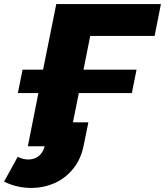

<svg xmlns="http://www.w3.org/2000/svg" viewBox="-71 -720 812 945"><path d="M373 -543 340 -377H601L578 -262H317L288 -118H364L341 -5Q328 62 290 109.5Q252 157 198 181Q144 205 83 205Q12 205 -51 174L16 52Q43 65 68 65Q98 65 119 48.5Q140 32 149 0H66L118 -262H17L40 -377H141L206 -700H721L690 -543Z"/></svg>

Font: Montserrat Alternates ExtraBold
Style: Italic
Weight: 800
Italic angle: -11.3°
Designer: Julieta Ulanovsky
Foundry: Julieta Ulanovsky
Version: Version 7.200